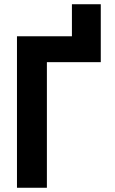

<svg xmlns="http://www.w3.org/2000/svg" viewBox="-20 -885 540 905"><path d="M319 -592V-865H455V-592ZM60 0V-714H455V-592H201V0Z"/></svg>

Font: Noto Sans Mono Condensed Extra
Style: Regular
Weight: 800
Width: 3
Designer: Monotype Design Team
Foundry: Monotype Imaging Inc.
Version: Version 1.900